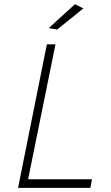

<svg xmlns="http://www.w3.org/2000/svg" viewBox="-20 -916 542 936"><path d="M258.5 -772 217.5 -779 345.5 -895.5 386.5 -875ZM420.5 0H68L208.5 -700H250.5L117 -42H428.5Z"/></svg>

Font: Argentum Sans ExtraLight
Style: Italic
Weight: 200
Italic angle: -11°
Designer: Julieta Ulanovsky (font), Cristiano Sobral (main changes and remaster)
Foundry: Julieta Ulanovsky (font), Cristiano Sobral (main changes and remaster)
Version: Version 2.007;June 15, 2022;FontCreator 14.0.0.2814 64-bit; 